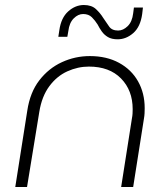

<svg xmlns="http://www.w3.org/2000/svg" viewBox="-20 -747 673 767"><path d="M41 0 89 -305Q100 -378 137 -426Q174 -474 227 -498.5Q280 -523 339 -523Q406 -523 455.5 -496Q505 -469 531.5 -422Q558 -375 558 -315Q558 -305 557.5 -294.5Q557 -284 555 -273L512 0H464L507 -274Q509 -284 509.5 -293Q510 -302 510 -311Q510 -386 463.5 -433.5Q417 -481 335 -481Q291 -481 249 -462Q207 -443 177 -402.5Q147 -362 137 -300L88 0ZM450 -590Q426 -590 411 -599Q396 -608 386.5 -621.5Q377 -635 370 -649Q360 -665 347 -678Q334 -691 312 -691Q292 -691 274.5 -673.5Q257 -656 253 -623L249 -600H213L217 -626Q224 -676 252.5 -701.5Q281 -727 315 -727Q346 -727 363.5 -710.5Q381 -694 392 -676Q405 -657 416 -641Q427 -625 452 -625Q472 -625 490 -642.5Q508 -660 512 -694L515 -717H551L548 -691Q541 -640 512.5 -615Q484 -590 450 -590Z"/></svg>

Font: MuseoModerno ExtraLight
Style: Italic
Weight: 250
Italic angle: -9°
Designer: Pablo Cosgaya, Héctor Gatti, Marcela Romero, and the Authors of The MuseoModerno Project.
Foundry: Omnibus-Type Team
Version: Version 1.003